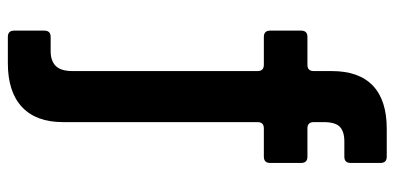

<svg xmlns="http://www.w3.org/2000/svg" viewBox="-278 -525 1005 489"><g transform="rotate(90 224.5 -280.5)"><path d="M74 202Q58 202 58 186V109Q58 93 74 93H110Q135 93 148 80Q161 67 161 37V-434Q161 -450 145 -450H74Q58 -450 58 -466V-545Q58 -561 74 -561H145Q161 -561 161 -577V-623Q161 -692 198 -727.5Q235 -763 308 -763H379Q395 -763 395 -747V-671Q395 -655 379 -655H340Q315 -655 303 -643.5Q291 -632 291 -602V-577Q291 -561 307 -561H379Q395 -561 395 -545V-466Q395 -450 379 -450H307Q291 -450 291 -434V62Q291 130 252.5 166Q214 202 141 202Z"/></g></svg>

Font: Open Sauce Two
Style: Bold
Weight: 700
Designer: Alfredo Marco Pradil
Foundry: Creative Sauce Fz LLC
Version: Version 1.477